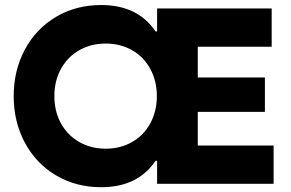

<svg xmlns="http://www.w3.org/2000/svg" viewBox="-20 -741 1172 774"><path d="M35.2 -353.5Q35.2 -457 80.1 -541Q125 -625 205.6 -672.9Q286.1 -720.7 387.7 -720.7Q535.6 -720.7 606.9 -614.3H613.3V-707H1075.2V-552.7H777.3V-428.7H1047.9V-290H777.3V-154.3H1083V0H613.3V-92.8H606.9Q535.6 13.7 387.7 13.7Q286.1 13.7 205.6 -34.2Q125 -82 80.1 -166Q35.2 -250 35.2 -353.5ZM612.3 -353.5Q612.3 -414.6 585.9 -463.1Q559.6 -511.7 512.5 -538.6Q465.3 -565.4 406.2 -565.4Q346.7 -565.4 299.6 -538.6Q252.4 -511.7 225.8 -463.4Q199.2 -415 199.2 -353.5Q199.2 -292 225.8 -243.7Q252.4 -195.3 299.6 -168.5Q346.7 -141.6 406.2 -141.6Q465.3 -141.6 512.5 -168.5Q559.6 -195.3 585.9 -243.9Q612.3 -292.5 612.3 -353.5Z"/></svg>

Font: Wanted Sans ExtraBold
Style: Regular
Weight: 800
Designer: Original Design by Kil Hyung-jin and Kang Hanbin, Wanted Lab, Inc; Hangeul from Source Han Sans by Jang Soo-young and Ka
Foundry: Wanted Lab, Inc.
Version: Version 1.003